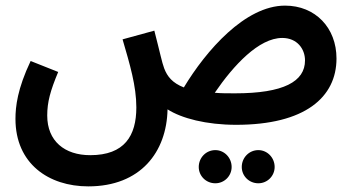

<svg xmlns="http://www.w3.org/2000/svg" viewBox="-20 -431 1254 683"><path d="M294 232C480 232 573 110 576 -42C626 -10 714 13 820 13C1065 13 1177 -85 1177 -223C1177 -332 1102 -411 994 -411C852 -411 713 -251 634 -120C593 -136 575 -159 564 -188C556 -209 549 -245 529 -322L416 -291C442 -202 465 -125 465 -49C465 52 423 121 301 121C210 121 148 71 148 -20C148 -68 159 -108 187 -175L89 -214C42 -115 35 -52 35 -8C35 151 153 232 294 232ZM984 -296C1037 -296 1065 -257 1065 -216C1065 -141 989 -99 816 -99C789 -99 766 -99 744 -101C811 -199 901 -296 984 -296ZM899 221C931 221 957 195 957 163C957 130 931 103 899 103C866 103 840 130 840 163C840 195 866 221 899 221ZM746 221C778 221 804 195 804 163C804 130 778 103 746 103C713 103 687 130 687 163C687 195 713 221 746 221Z"/></svg>

Font: Noto Sans Arabic Cond SemBd
Style: Regular
Weight: 600
Width: 3
Designer: Monotype Design Team, Nadine Chahine, Nizar Qandah and Khaled Hosny
Foundry: Monotype Imaging Inc.
Version: Version 2.012